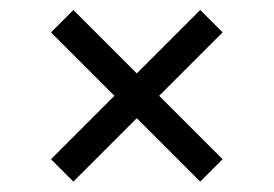

<svg xmlns="http://www.w3.org/2000/svg" viewBox="-20 -522 540 379"><path d="M205.8 -332.9 80.6 -207.7 124.8 -163.5 250 -288.7 375.2 -163.5 419.4 -207.7 294.2 -332.9 419.4 -458.1 375.2 -502.3 250 -377.1 124.8 -502.3 80.6 -458.1Z"/></svg>

Font: Amy Mono
Style: Regular
Weight: 400
Monospace: yes
Version: Version 001.000